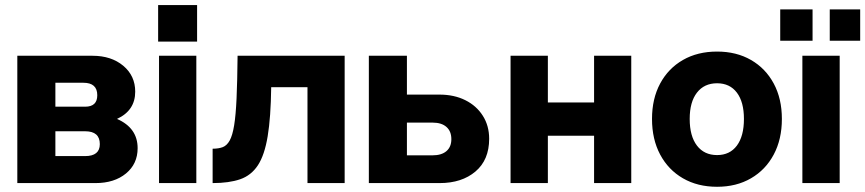

<svg xmlns="http://www.w3.org/2000/svg" viewBox="-20 -719 3398 754"><path d="M439.5 -252Q520.5 -216.5 520.5 -137Q520.5 -75.5 474.8 -37.8Q429 0 355 0H48V-500H343.5Q417 -500 464 -460.8Q511 -421.5 511 -359Q511 -285 439.5 -252ZM314.5 -300Q362 -300 362 -345Q362 -394 307.5 -394H197.5V-300ZM314 -106Q372 -106 372 -153Q372 -203.5 314.5 -203.5H197.5V-106Z M601 -699H754V-555.5H601ZM604.5 -500H751V0H604.5Z M913 -500H1333.5V0H1187.5V-376.5H1045Q1043.5 -258 1031.2 -184Q1019 -110 992.8 -70Q966.5 -30 923 -15Q879.5 0 815 0V-135Q838.5 -135 854.8 -141.2Q871 -147.5 882 -167.2Q893 -187 899.5 -226.8Q906 -266.5 909 -333Q912 -399.5 913 -500Z M1705.5 -347.5Q1763.5 -347.5 1807.5 -325.5Q1851.5 -303.5 1876.2 -264.2Q1901 -225 1901 -174Q1901 -91 1847.2 -45.5Q1793.5 0 1706.5 0H1428.5V-500H1578V-347.5ZM1678.5 -109Q1714 -109 1733.2 -125.5Q1752.5 -142 1752.5 -172.5Q1752.5 -203.5 1733.2 -220.5Q1714 -237.5 1679 -237.5H1578V-109Z M1985 -500H2131.5V-316.5H2313V-500H2459V0H2313V-186H2131.5V0H1985Z M2540.5 -252Q2540.5 -331.5 2572.5 -391Q2604.5 -450.5 2662 -483.5Q2719.5 -516.5 2796 -516.5Q2872 -516.5 2929.2 -483.5Q2986.5 -450.5 3018.5 -391Q3050.5 -331.5 3050.5 -252Q3050.5 -172 3018.5 -112Q2986.5 -52 2929.2 -18.8Q2872 14.5 2796 14.5Q2719.5 14.5 2662 -18.8Q2604.5 -52 2572.5 -112Q2540.5 -172 2540.5 -252ZM2901.5 -252Q2901.5 -318.5 2873.8 -355.2Q2846 -392 2796 -392Q2745.5 -392 2717 -355.2Q2688.5 -318.5 2688.5 -252Q2688.5 -184.5 2717 -147.2Q2745.5 -110 2796 -110Q2846 -110 2873.8 -147.2Q2901.5 -184.5 2901.5 -252Z M3238.5 -682H3358V-559H3238.5ZM3044 -682H3171V-559H3044ZM3131 -500H3277.5V0H3131Z"/></svg>

Font: Overused Grotesk
Style: Bold
Weight: 710
Version: Version 0.004